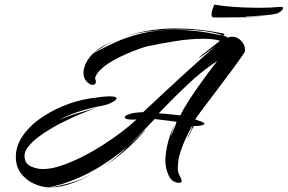

<svg xmlns="http://www.w3.org/2000/svg" viewBox="-20 -774 1254 837"><path d="M193 43Q162 42 128.5 27Q95 12 72 -17.5Q49 -47 49 -90Q49 -135 75.5 -176.5Q102 -218 148 -252Q194 -286 252 -310.5Q310 -335 373 -345Q432 -354 457 -354Q488 -354 488 -345Q488 -338 469 -328Q450 -318 430 -314Q374 -304 322 -287Q270 -270 235 -250Q255 -259 274 -266Q293 -273 322 -281.5Q351 -290 401 -304Q374 -295 334.5 -278.5Q295 -262 252 -240.5Q209 -219 171.5 -194Q134 -169 110.5 -143.5Q87 -118 87 -95Q87 -62 113 -49.5Q139 -37 167 -37Q203 -37 247.5 -52Q292 -67 339.5 -91Q387 -115 432 -144Q477 -173 514 -201.5Q551 -230 575 -253Q524 -250 524 -263Q524 -270 545 -277Q566 -284 604 -285Q705 -380 768.5 -438Q832 -496 868.5 -528.5Q905 -561 924 -576Q917 -571 899.5 -558Q882 -545 866 -533.5Q850 -522 845 -522L939 -596Q925 -601 906 -603Q887 -605 864 -605Q809 -605 743.5 -594.5Q678 -584 622 -572Q612 -570 588 -561.5Q564 -553 533.5 -540Q503 -527 473 -510Q443 -493 421.5 -473.5Q400 -454 394 -433Q398 -425 398 -418Q398 -404 384 -404Q372 -404 358 -418Q344 -432 344 -457Q344 -470 348 -482Q358 -514 386 -541L382 -539L388 -543L386 -541Q431 -566 482.5 -589.5Q534 -613 598 -628.5Q662 -644 743 -644Q787 -644 836 -638.5Q885 -633 940 -621Q944 -620 946.5 -620Q949 -620 951 -620Q913 -634 861.5 -639.5Q810 -645 757 -645Q706 -645 659 -640.5Q612 -636 579 -629Q562 -625 543 -620Q524 -615 504 -607Q558 -628 619 -639Q680 -650 749 -650Q843 -650 949 -629Q957 -628 958 -624Q959 -620 951 -620Q957 -618 963 -615.5Q969 -613 973 -610Q981 -614 992 -614Q1015 -614 1032.5 -595Q1050 -576 1048 -552Q1048 -548 1033.5 -527Q1019 -506 996 -475Q973 -444 947 -409.5Q921 -375 896.5 -342.5Q872 -310 854 -286Q836 -262 831 -253Q852 -246 857 -244.5Q862 -243 869 -238Q875 -234 867.5 -230.5Q860 -227 847.5 -225.5Q835 -224 826 -225Q822 -221 812.5 -200.5Q803 -180 795 -167Q800 -181 809.5 -199.5Q819 -218 819 -228Q786 -167 772.5 -129Q759 -91 757 -69Q755 -47 755 -34Q756 -21 764 -6.5Q772 8 772 16Q772 23 760 23Q730 22 715.5 -8.5Q701 -39 701 -74Q701 -103 709.5 -142Q718 -181 739 -228Q736 -219 730.5 -201.5Q725 -184 724 -179Q728 -186 734 -201Q740 -216 745 -229Q750 -242 750 -243Q743 -244 713 -248Q683 -252 654 -255Q629 -229 600 -198.5Q571 -168 538 -137Q557 -153 574.5 -170Q592 -187 609 -204Q611 -206 612 -206Q613 -206 608.5 -200.5Q604 -195 599 -190Q556 -143 512.5 -107Q469 -71 428 -44Q457 -64 485 -88Q513 -112 538 -137Q473 -81 401.5 -39Q330 3 252 28Q238 32 216.5 37Q195 42 193 43ZM388 -543Q408 -561 433 -575Q458 -589 485 -600Q461 -590 439.5 -576.5Q418 -563 397 -549ZM766 -271Q778 -296 798 -327.5Q818 -359 841.5 -392.5Q865 -426 887.5 -456.5Q910 -487 928 -509Q900 -490 876.5 -472.5Q853 -455 826.5 -431.5Q800 -408 763 -372Q726 -336 672 -280Q680 -280 699.5 -278Q719 -276 738.5 -274Q758 -272 766 -271ZM740 -229Q740 -230 741 -231Q742 -233 742 -233Q742 -233 741 -231Q740 -230 740 -229ZM407 -31Q407 -31 407 -31Q407 -31 408 -32L428 -44Q425 -42 418 -38Q411 -34 408 -32ZM195 43Q243 37 295 21Q347 5 400 -26Q351 3 299.5 23Q248 43 195 43ZM911 -698Q902 -699 902 -711Q902 -719 905.5 -730.5Q909 -742 914 -754Q935 -750 970 -746.5Q1005 -743 1043 -741.5Q1081 -740 1110 -740Q1133 -740 1156.5 -741Q1180 -742 1202 -744H1205Q1214 -744 1214 -739Q1214 -733 1204.5 -725Q1195 -717 1184 -714Q1166 -710 1138 -707.5Q1110 -705 1084 -704Q1058 -703 1046 -703Q1050 -702 1056.5 -701.5Q1063 -701 1072 -701Q1083 -701 1097 -701.5Q1111 -702 1127 -703Q1102 -700 1066 -699Q1030 -698 973 -698Z"/></svg>

Font: Smooch
Style: Regular
Weight: 400
Designer: Robert E. Leuschke
Foundry: Robert E. Leuschke
Version: Version 1.010; ttfautohint (v1.8.3)